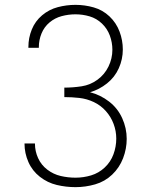

<svg xmlns="http://www.w3.org/2000/svg" viewBox="-20 -763 616 791"><path d="M291 8Q332 8 372 -3.5Q412 -15 442 -43.5Q472 -72 487 -111Q502 -150 502 -191Q502 -235 483.5 -276Q465 -317 429.5 -344.5Q394 -372 351 -383Q389 -394 421 -419.5Q453 -445 469.5 -482Q486 -519 486 -559Q486 -597 472.5 -633Q459 -669 431 -695.5Q403 -722 366 -732.5Q329 -743 291 -743Q254 -743 218 -733.5Q182 -724 153.5 -700Q125 -676 111 -641.5Q97 -607 97 -570V-566H140V-569Q140 -598 151 -625Q162 -652 184 -670.5Q206 -689 234 -696.5Q262 -704 291 -704Q321 -704 349.5 -695.5Q378 -687 400 -666Q422 -645 432.5 -616.5Q443 -588 443 -558Q443 -522 427 -489Q411 -456 381.5 -434.5Q352 -413 316.5 -407.5Q281 -402 245 -402V-363Q276 -363 307 -359.5Q338 -356 366.5 -342.5Q395 -329 416 -305.5Q437 -282 448 -252.5Q459 -223 459 -192Q459 -159 447.5 -127.5Q436 -96 411.5 -73Q387 -50 355.5 -40.5Q324 -31 291 -31Q260 -31 230 -38Q200 -45 175 -64Q150 -83 137 -111.5Q124 -140 124 -171V-172H81V-171Q81 -132 97 -95.5Q113 -59 144.5 -34.5Q176 -10 214 -1Q252 8 291 8Z"/></svg>

Font: Iosevka Sparkle Extralight
Style: Regular
Weight: 200
Designer: Belleve Invis
Foundry: Belleve Invis
Version: Version 4.5.0; ttfautohint (v1.8.3)